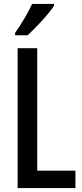

<svg xmlns="http://www.w3.org/2000/svg" viewBox="-20 -960 421 980"><path d="M256 -931V-940H144C123 -895 94 -845 57 -792V-780H121C163 -818 230 -890 256 -931ZM70 0H365V-89H170V-714H70Z"/></svg>

Font: Noto Sans Lao ExtraCondensed Medium
Style: Regular
Weight: 500
Width: 2
Designer: Monotype Design Team
Foundry: Monotype Imaging Inc.
Version: Version 2.003